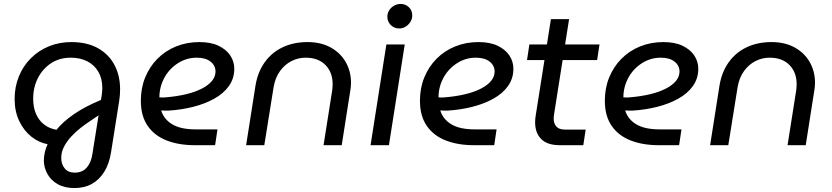

<svg xmlns="http://www.w3.org/2000/svg" viewBox="-20 -735 4212 972"><path d="M357 217Q307 217 272.5 197.5Q238 178 220 145.5Q202 113 202 77Q202 56 207.5 33.5Q213 11 221 -5Q177 -13 139 -43Q101 -73 77.5 -122Q54 -171 54 -234Q54 -295 75.5 -348Q97 -401 136 -440Q175 -479 227.5 -500.5Q280 -522 341 -522Q421 -522 476 -491Q531 -460 559.5 -406Q588 -352 588 -283Q588 -270 587 -256Q586 -242 584 -228L542 37Q533 94 508 134.5Q483 175 445 196Q407 217 357 217ZM358 139Q397 139 419.5 113Q442 87 448 43L479 -151Q462 -139 437.5 -123Q413 -107 387.5 -87Q362 -67 340 -43Q318 -19 304 8Q290 35 290 65Q290 96 307.5 117.5Q325 139 358 139ZM266 -78Q298 -118 353.5 -156.5Q409 -195 491 -229L495 -253Q496 -263 497 -271.5Q498 -280 498 -289Q498 -337 478 -371.5Q458 -406 422 -424.5Q386 -443 338 -443Q282 -443 239.5 -415.5Q197 -388 172.5 -341Q148 -294 148 -235Q148 -191 162.5 -158Q177 -125 203.5 -104.5Q230 -84 266 -78Z M965 0Q885 0 823.5 -24Q762 -48 727.5 -98Q693 -148 693 -225Q693 -289 715 -343Q737 -397 777 -437.5Q817 -478 871.5 -500Q926 -522 989 -522Q1047 -522 1086 -503.5Q1125 -485 1145.5 -454.5Q1166 -424 1166 -387Q1166 -337 1138.5 -299Q1111 -261 1064 -235Q1017 -209 957.5 -194Q898 -179 833 -175Q822 -175 813 -175Q804 -175 796 -176Q809 -132 851.5 -106Q894 -80 971 -80H1081L1069 0ZM787 -242Q794 -242 801.5 -241.5Q809 -241 817 -242Q877 -247 924 -258.5Q971 -270 1004 -287.5Q1037 -305 1054 -326.5Q1071 -348 1071 -373Q1071 -403 1046 -423Q1021 -443 976 -443Q925 -443 881.5 -415.5Q838 -388 813 -343Q788 -298 787 -246Q787 -245 787 -244.5Q787 -244 787 -242Z M1226 0 1273 -299Q1284 -369 1319.5 -419Q1355 -469 1410.5 -495.5Q1466 -522 1537 -522Q1604 -522 1653.5 -495Q1703 -468 1730 -421Q1757 -374 1757 -316Q1757 -306 1756 -295.5Q1755 -285 1753 -274L1710 0H1618L1662 -279Q1663 -287 1663.5 -294.5Q1664 -302 1664 -309Q1664 -369 1627.5 -406Q1591 -443 1527 -443Q1489 -443 1455 -425.5Q1421 -408 1397 -374.5Q1373 -341 1365 -293L1318 0Z M1856 0 1936 -510H2029L1949 0ZM2001 -591Q1975 -591 1958 -608.5Q1941 -626 1941 -650Q1941 -668 1950 -682.5Q1959 -697 1974.5 -706Q1990 -715 2008 -715Q2033 -715 2050 -698.5Q2067 -682 2067 -657Q2067 -639 2057.5 -624Q2048 -609 2033.5 -600Q2019 -591 2001 -591Z M2378 0Q2298 0 2236.5 -24Q2175 -48 2140.5 -98Q2106 -148 2106 -225Q2106 -289 2128 -343Q2150 -397 2190 -437.5Q2230 -478 2284.5 -500Q2339 -522 2402 -522Q2460 -522 2499 -503.5Q2538 -485 2558.5 -454.5Q2579 -424 2579 -387Q2579 -337 2551.5 -299Q2524 -261 2477 -235Q2430 -209 2370.5 -194Q2311 -179 2246 -175Q2235 -175 2226 -175Q2217 -175 2209 -176Q2222 -132 2264.5 -106Q2307 -80 2384 -80H2494L2482 0ZM2200 -242Q2207 -242 2214.5 -241.5Q2222 -241 2230 -242Q2290 -247 2337 -258.5Q2384 -270 2417 -287.5Q2450 -305 2467 -326.5Q2484 -348 2484 -373Q2484 -403 2459 -423Q2434 -443 2389 -443Q2338 -443 2294.5 -415.5Q2251 -388 2226 -343Q2201 -298 2200 -246Q2200 -245 2200 -244.5Q2200 -244 2200 -242Z M2813 0Q2751 0 2720 -31Q2689 -62 2689 -116Q2689 -132 2692 -150L2769 -638H2861L2786 -163Q2783 -146 2783 -134Q2783 -110 2796.5 -94.5Q2810 -79 2840 -79H2945L2933 0ZM2648 -431 2660 -510H3015L3003 -431Z M3314 0Q3234 0 3172.5 -24Q3111 -48 3076.5 -98Q3042 -148 3042 -225Q3042 -289 3064 -343Q3086 -397 3126 -437.5Q3166 -478 3220.5 -500Q3275 -522 3338 -522Q3396 -522 3435 -503.5Q3474 -485 3494.5 -454.5Q3515 -424 3515 -387Q3515 -337 3487.5 -299Q3460 -261 3413 -235Q3366 -209 3306.5 -194Q3247 -179 3182 -175Q3171 -175 3162 -175Q3153 -175 3145 -176Q3158 -132 3200.5 -106Q3243 -80 3320 -80H3430L3418 0ZM3136 -242Q3143 -242 3150.5 -241.5Q3158 -241 3166 -242Q3226 -247 3273 -258.5Q3320 -270 3353 -287.5Q3386 -305 3403 -326.5Q3420 -348 3420 -373Q3420 -403 3395 -423Q3370 -443 3325 -443Q3274 -443 3230.5 -415.5Q3187 -388 3162 -343Q3137 -298 3136 -246Q3136 -245 3136 -244.5Q3136 -244 3136 -242Z M3575 0 3622 -299Q3633 -369 3668.5 -419Q3704 -469 3759.5 -495.5Q3815 -522 3886 -522Q3953 -522 4002.5 -495Q4052 -468 4079 -421Q4106 -374 4106 -316Q4106 -306 4105 -295.5Q4104 -285 4102 -274L4059 0H3967L4011 -279Q4012 -287 4012.5 -294.5Q4013 -302 4013 -309Q4013 -369 3976.5 -406Q3940 -443 3876 -443Q3838 -443 3804 -425.5Q3770 -408 3746 -374.5Q3722 -341 3714 -293L3667 0Z"/></svg>

Font: MuseoModerno
Style: Italic
Weight: 400
Italic angle: -9°
Designer: Pablo Cosgaya, Héctor Gatti, Marcela Romero, and the Authors of The MuseoModerno Project.
Foundry: Omnibus-Type Team
Version: Version 1.003